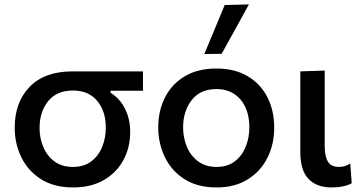

<svg xmlns="http://www.w3.org/2000/svg" viewBox="-20 -810 1580 842"><path d="M301 12Q216 12 159 -24.8Q102 -61.5 73.2 -121Q44.5 -180.5 44.5 -250Q44.5 -361.5 110 -429.2Q175.5 -497 298.5 -497H607V-412H465V-403Q507.5 -376.5 529.2 -331.2Q551 -286 551 -232Q551 -163.5 521.2 -108.2Q491.5 -53 435.5 -20.5Q379.5 12 301 12ZM300.5 -78Q348.5 -78 380.5 -102.5Q412.5 -127 428.2 -166.2Q444 -205.5 444 -250Q444 -323 406 -368Q368 -413 300 -413Q228.5 -413 191 -366.2Q153.5 -319.5 153.5 -248.5Q153.5 -204.5 169.8 -165.5Q186 -126.5 218.8 -102.2Q251.5 -78 300.5 -78Z M930.5 12Q845 12 788 -25Q731 -62 702.5 -121.8Q674 -181.5 674 -251Q674 -325.5 704.2 -384Q734.5 -442.5 791.2 -476Q848 -509.5 928.5 -509.5Q1010.5 -509.5 1067.2 -475.2Q1124 -441 1153.2 -382.5Q1182.5 -324 1182.5 -251Q1182.5 -176.5 1152.2 -117Q1122 -57.5 1065.5 -22.8Q1009 12 930.5 12ZM930 -78Q978 -78 1010 -102.8Q1042 -127.5 1057.8 -167Q1073.5 -206.5 1073.5 -251Q1073.5 -328.5 1034.2 -374Q995 -419.5 929.5 -419.5Q858 -419.5 820.5 -370.8Q783 -322 783 -251Q783 -206.5 799.2 -167Q815.5 -127.5 848.2 -102.8Q881 -78 930 -78ZM876 -573Q920.5 -679.5 965.5 -788L1071.5 -790.5Q1041 -735 1011.5 -681.5Q981.5 -627.5 952 -574Z M1434 12Q1369 12 1333 -25.2Q1297 -62.5 1297 -144V-497L1404 -500.5V-169Q1404 -125 1417.8 -101.5Q1431.5 -78 1467 -78Q1479.5 -78 1491 -81.2Q1502.5 -84.5 1516 -93L1522.5 -6.5Q1489.5 12 1434 12Z"/></svg>

Font: Heraclito Medium
Style: Regular
Weight: 500
Designer: Kostas Bartsokas (font) & Cristiano Sobral (main changes)
Foundry: Kostas Bartsokas (font) & Cristiano Sobral (main changes)
Version: Version 1.00;July 8, 2020;FontCreator 13.0.0.2655 64-bit